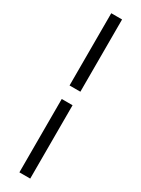

<svg xmlns="http://www.w3.org/2000/svg" viewBox="-261 -772 769 1045"><g transform="rotate(30 124.0 -250.0)"><path d="M90 -296V-750H158V-296ZM90 250V-211H158V250Z"/></g></svg>

Font: UmiuVSE Medium
Style: Regular
Weight: 500
Designer: Paul D. Hunt
Foundry: Adobe
Version: Version 3.046;September 5, 2023;FontCreator 14.0.0.2901 64-b